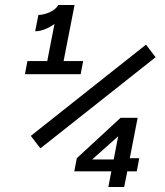

<svg xmlns="http://www.w3.org/2000/svg" viewBox="-20 -750 660 770"><path d="M134 -690 121 -624.5C146 -624.5 174.5 -636.5 198.5 -654L169.5 -505H90L80 -452.5H303.5L313.5 -505H235L279 -730H213.5C201 -704.5 158 -690 134 -690ZM103.5 -205 142 -155 604 -520.5 565.5 -571ZM278 -63H426.5L414.5 0H478L490.5 -63H528.5L538.5 -115.5H500.5L532 -277.5H463.5L288 -115.5ZM349.5 -110.5 454 -203.5 436 -110.5Z"/></svg>

Font: Monaspace Krypton Medium
Style: Italic
Weight: 500
Italic angle: -11°
Designer: Riley Cran & the Lettermatic Team
Foundry: Lettermatic
Version: Version 1.101 (Monaspace Krypton)